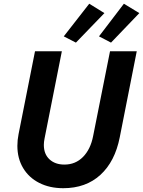

<svg xmlns="http://www.w3.org/2000/svg" viewBox="-20 -992 760 1020"><path d="M72.3 -217.3Q72.3 -248 78.6 -279.3L166 -719.7H308.6L216.8 -256.8Q212.9 -237.3 212.9 -222.2Q212.9 -173.3 242.9 -145.5Q272.9 -117.7 322.3 -117.7Q380.9 -117.7 420.9 -158.2Q460.9 -198.7 474.6 -268.6L564.5 -719.7H706.5L616.2 -262.7Q590.8 -133.8 513.4 -63Q436 7.8 315.9 7.8Q243.7 7.8 188.5 -20.3Q133.3 -48.3 102.8 -99.4Q72.3 -150.4 72.3 -217.3ZM318.8 -798.8 454.1 -972.2 534.7 -922.4 383.3 -765.6ZM505.9 -798.8 638.2 -972.2 720.2 -922.4 569.8 -765.6Z"/></svg>

Font: Reddit Sans Fudge
Style: Bold
Weight: 700
Italic angle: -11.25°
Designer: Stephen Hutchings
Version: Version 1.013